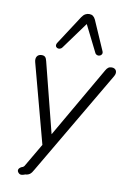

<svg xmlns="http://www.w3.org/2000/svg" viewBox="-101 -823 717 1065"><g transform="rotate(10 257.5 -290.0)"><path d="M81 175C90 184 101 183 118 176C142 175 153 160 158 150L163 142L509 -447C523 -471 512 -492 488 -492C472 -492 463 -485 454 -469L223 -69L123 -463C118 -484 111 -492 93 -492C69 -492 57 -473 64 -447L183 -2L111 121L107 128C105 132 99 138 92 139C73 148 68 162 81 175ZM421 -572 349 -737C341 -754 330 -762 314 -762C298 -762 284 -755 272 -737L166 -574C149 -547 183 -532 199 -554L309 -705L384 -555C395 -533 433 -546 421 -572Z"/></g></svg>

Font: SN Pro Light
Style: Italic
Weight: 300
Italic angle: -8.99998°
Designer: Tobias Whetton
Foundry: Supernotes
Version: Version 1.001;Glyphs 3.2 (3249)